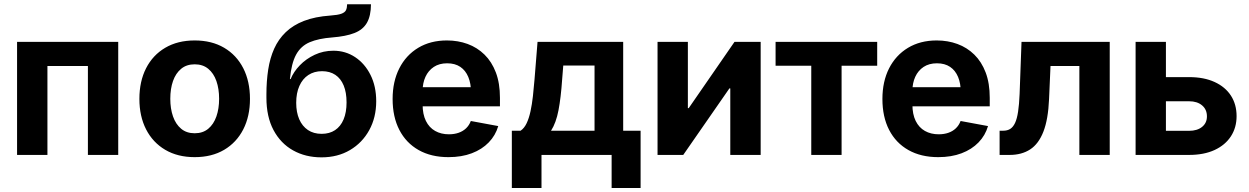

<svg xmlns="http://www.w3.org/2000/svg" viewBox="-20 -748 6030 927"><path d="M550.8 -545.9V0H404.4V-429.5H209V0H62.4V-545.9Z M920 10.7Q837.9 10.7 777.9 -24.6Q717.9 -59.9 685.4 -123.3Q653 -186.6 653 -270.6Q653 -355.2 685.4 -418.7Q717.9 -482.2 777.9 -517.4Q837.9 -552.7 920 -552.7Q1002.3 -552.7 1062.2 -517.4Q1122 -482.2 1154.5 -418.7Q1186.9 -355.2 1186.9 -270.6Q1186.9 -186.6 1154.5 -123.3Q1122 -59.9 1062.2 -24.6Q1002.3 10.7 920 10.7ZM920 -104.6Q959.1 -104.6 985.4 -126.3Q1011.6 -148.1 1024.8 -185.8Q1037.9 -223.5 1037.9 -271.1Q1037.9 -319.2 1024.8 -356.8Q1011.6 -394.3 985.4 -415.9Q959.1 -437.5 920 -437.5Q880.8 -437.5 854.7 -415.9Q828.5 -394.3 815.3 -356.9Q802.2 -319.5 802.2 -271.1Q802.2 -223.5 815.3 -185.8Q828.5 -148.1 854.7 -126.3Q880.8 -104.6 920 -104.6Z M1532.2 11.7Q1455 11.7 1394.9 -22Q1334.8 -55.7 1300.5 -120.1Q1266.3 -184.5 1266.3 -276.3V-292.7Q1266.3 -356.3 1274.9 -412Q1283.5 -467.6 1303.8 -513Q1324.1 -558.4 1359.4 -592.4Q1394.6 -626.5 1447.7 -647.1Q1500.8 -667.7 1575 -672.9Q1610.5 -675.4 1627.7 -681.5Q1644.9 -687.7 1650.4 -698.8Q1655.8 -710 1656 -727.5H1771.1Q1770.8 -671.5 1751.6 -638Q1732.4 -604.5 1691.2 -588.5Q1650.1 -572.4 1583.9 -567.2Q1518.1 -562.3 1475.2 -544.1Q1432.4 -525.9 1409.6 -484.1Q1386.8 -442.2 1379.7 -366.2H1383.2Q1397.4 -401.4 1427.5 -432.6Q1457.6 -463.9 1499.4 -483.5Q1541.1 -503.1 1589.7 -503.1Q1648 -503.1 1694.7 -472.1Q1741.4 -441.1 1768.9 -386.2Q1796.4 -331.3 1796.4 -259.2Q1796.4 -181 1762.8 -119.8Q1729.2 -58.5 1669.7 -23.4Q1610.2 11.7 1532.2 11.7ZM1532.9 -101.8Q1570.7 -101.8 1597.6 -119.6Q1624.5 -137.4 1638.8 -171.3Q1653.2 -205.3 1653.2 -253.5Q1653.2 -301.6 1639.3 -335.3Q1625.4 -368.9 1599 -386.6Q1572.5 -404.3 1534.9 -404.3Q1496.9 -404.3 1468.8 -385.9Q1440.7 -367.4 1425.4 -333Q1410.1 -298.7 1410.1 -251.5Q1410.1 -205.9 1424.7 -172.2Q1439.4 -138.6 1466.8 -120.2Q1494.2 -101.8 1532.9 -101.8Z M2145.2 10.7Q2061.6 10.7 2001.1 -23.6Q1940.6 -57.8 1908.1 -120.8Q1875.6 -183.8 1875.6 -270.1Q1875.6 -354.4 1907.9 -418Q1940.1 -481.5 1999.1 -517.1Q2058.1 -552.7 2137.9 -552.7Q2191.3 -552.7 2237.8 -535.7Q2284.2 -518.7 2319.3 -484.3Q2354.4 -449.9 2374.1 -398Q2393.8 -346 2393.8 -275.8V-234.7H1935.7V-326.9H2322.5L2254.1 -302.2Q2254.1 -344.8 2241 -376.3Q2228 -407.7 2202.5 -425.1Q2176.9 -442.4 2138.9 -442.4Q2100.9 -442.4 2074.5 -424.9Q2048 -407.3 2034.2 -377.2Q2020.4 -347.1 2020.4 -308.7V-243.8Q2020.4 -196.4 2036.3 -164.2Q2052.1 -132 2080.9 -115.8Q2109.6 -99.6 2147.5 -99.6Q2173.2 -99.6 2194.1 -106.9Q2215.1 -114.2 2230.2 -128.5Q2245.3 -142.9 2253.2 -163.8L2385.6 -139.3Q2372.4 -94.1 2339.7 -60.4Q2307.1 -26.6 2257.9 -8Q2208.8 10.7 2145.2 10.7Z M2451.2 159.6V-116.9H2493.5Q2511.1 -128.7 2522.7 -153.1Q2534.2 -177.4 2541.4 -210.9Q2548.6 -244.4 2553 -283.7Q2557.4 -323.1 2560.7 -364.2L2575.3 -545.9H2988.8V-116.9H3072.9V159.6H2933V0H2594.4V159.6ZM2640.5 -116.9H2850.5V-431.6H2699.5L2694.1 -364.2Q2688.1 -276.5 2676.5 -215.8Q2664.9 -155 2640.5 -116.9Z M3652.6 0H3505.9V-321.3H3501.7L3278.8 0H3154.7V-545.9H3301.1V-226H3305.3L3526.3 -545.9H3652.6Z M3896.9 0V-430.6H3724.6V-545.9H4215.2V-430.6H4043.3V0Z M4510 10.7Q4426.4 10.7 4365.8 -23.6Q4305.3 -57.8 4272.8 -120.8Q4240.4 -183.8 4240.4 -270.1Q4240.4 -354.4 4272.6 -418Q4304.9 -481.5 4363.9 -517.1Q4422.9 -552.7 4502.6 -552.7Q4556.1 -552.7 4602.5 -535.7Q4649 -518.7 4684.1 -484.3Q4719.2 -449.9 4738.9 -398Q4758.6 -346 4758.6 -275.8V-234.7H4300.5V-326.9H4687.2L4618.8 -302.2Q4618.8 -344.8 4605.8 -376.3Q4592.8 -407.7 4567.2 -425.1Q4541.6 -442.4 4503.7 -442.4Q4465.7 -442.4 4439.2 -424.9Q4412.8 -407.3 4399 -377.2Q4385.2 -347.1 4385.2 -308.7V-243.8Q4385.2 -196.4 4401 -164.2Q4416.9 -132 4445.6 -115.8Q4474.4 -99.6 4512.3 -99.6Q4537.9 -99.6 4558.9 -106.9Q4579.9 -114.2 4594.9 -128.5Q4610 -142.9 4617.9 -163.8L4750.3 -139.3Q4737.1 -94.1 4704.5 -60.4Q4671.8 -26.6 4622.7 -8Q4573.5 10.7 4510 10.7Z M4806.2 0V-116.9H4823.6Q4843.3 -116.9 4857.3 -125.5Q4871.3 -134.2 4880.8 -154.3Q4890.2 -174.4 4895.4 -208.7Q4900.7 -243.1 4902.8 -294.3L4912 -545.9H5337.9V0H5191.3V-429.5H5052L5045 -269.8Q5040.8 -171.8 5017.7 -112.5Q4994.6 -53.2 4953.7 -26.6Q4912.8 0 4854.7 0Z M5558.1 -375.7H5720.9Q5793 -375.7 5844.4 -352Q5895.8 -328.4 5923.1 -286.2Q5950.4 -243.9 5950.4 -187.3Q5950.4 -132.2 5923 -89.9Q5895.6 -47.6 5844.3 -23.8Q5793 0 5720.9 0H5462.8V-545.9H5609.2V-116.4H5720.9Q5760.3 -116.4 5783.7 -135.3Q5807.2 -154.2 5807.2 -186Q5807.2 -219.6 5783.7 -239.3Q5760.3 -259.1 5720.9 -259.1H5558.1Z"/></svg>

Font: Adwaita Sans
Style: Regular
Weight: 400
Designer: Rasmus Andersson
Foundry: rsms
Version: Version 4.001;git-9221beed3